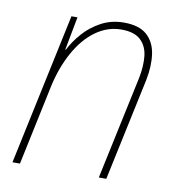

<svg xmlns="http://www.w3.org/2000/svg" viewBox="-66 -597 606 657"><g transform="rotate(10 237.0 -268.5)"><path d="M20 0 132 -527H153L131 -411H133Q148 -441 173.5 -470Q199 -499 234.5 -518Q270 -537 313 -537Q366 -537 393 -513Q420 -489 426 -448Q432 -407 422 -357L346 0H320L397 -361Q405 -402 401.5 -436Q398 -470 376 -491Q354 -512 309 -512Q261 -512 220 -482.5Q179 -453 149.5 -400Q120 -347 105 -279L46 0Z"/></g></svg>

Font: Noto Sans SemiCondensed Thin
Style: Italic
Weight: 100
Width: 4
Italic angle: -12°
Designer: Monotype Design Team
Foundry: Monotype Imaging Inc.
Version: Version 2.013; ttfautohint (v1.8.4.7-5d5b)